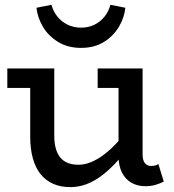

<svg xmlns="http://www.w3.org/2000/svg" viewBox="-20 -751 713 785"><path d="M266.8 14Q228.3 14 198 0.8Q167.7 -12.4 146.7 -38.1Q125.7 -63.7 114.6 -102.6Q103.5 -141.5 103.5 -192.3V-471H201.9V-195.4Q201.9 -168.7 207.3 -147.2Q212.6 -125.7 224.2 -110Q235.7 -94.3 254.6 -85.9Q273.5 -77.5 301.2 -77.5Q326.3 -77.5 352.4 -88.2Q378.5 -98.9 405.4 -119.2Q432.4 -139.5 459.2 -168.6Q486.1 -197.8 512.2 -233.6V-155.2Q481.7 -115.4 452.2 -84.1Q422.8 -52.7 393.1 -30.9Q363.4 -9 332.2 2.5Q301.1 14 266.8 14ZM9.9 -391.6V-471H181.6V-391.6ZM574.6 10.3Q541.9 10.3 517.2 -3.9Q492.5 -18.1 478.5 -45.8Q464.6 -73.5 464.6 -113.1V-471H563V-120.8Q563 -94.9 572.7 -83.7Q582.5 -72.4 596.5 -72.4Q607.2 -72.4 614.4 -74.4Q621.5 -76.3 627.7 -80L649.6 -8.6Q636.6 -1.6 617.2 4.3Q597.8 10.3 574.6 10.3ZM379.3 -391.6V-471H548.6V-391.6ZM311.2 -555.2Q256.9 -555.2 217.2 -579.8Q177.4 -604.3 155.2 -642.1Q133 -679.9 129.2 -719.3L190.3 -731.4Q197.6 -704.8 214.4 -683.6Q231.1 -662.4 256.1 -650.2Q281 -637.9 311.6 -637.9Q342.1 -637.9 366.6 -650.2Q391.1 -662.4 407.8 -683.6Q424.6 -704.8 431.4 -731.4L492.5 -719.3Q488.7 -679.9 466.5 -642.1Q444.4 -604.3 405.4 -579.8Q366.4 -555.2 311.2 -555.2Z"/></svg>

Font: BioRhyme ExtraBold
Style: Regular
Weight: 800
Designer: Aoife Mooney
Foundry: Aoife Mooney Type
Version: Version 1.600;gftools[0.9.33]